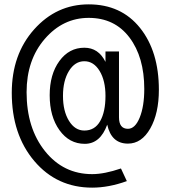

<svg xmlns="http://www.w3.org/2000/svg" viewBox="-20 -715 782 881"><path d="M387 -695Q536 -695 622.5 -587Q709 -479 709 -303Q709 -195 669.5 -125.5Q630 -56 567 -56Q491 -56 472 -143Q440 -55 369 -55Q298 -55 253 -117.5Q208 -180 208 -278Q208 -374 252.5 -435Q297 -496 367 -496Q432 -496 464 -431V-479H526V-177Q526 -124 567 -124Q600 -124 621 -175.5Q642 -227 642 -307Q642 -453 574 -543Q506 -633 387 -633Q269 -633 185.5 -536.5Q102 -440 102 -292Q102 -127 186.5 -21.5Q271 84 403 84Q459 84 535 58L562 116Q479 146 403 146Q241 146 137.5 24Q34 -98 34 -289Q34 -465 136.5 -580Q239 -695 387 -695ZM367 -116Q415 -116 439.5 -159Q464 -202 464 -275Q464 -345 437 -389.5Q410 -434 367 -434Q324 -434 296.5 -389.5Q269 -345 269 -275Q269 -205 296.5 -160.5Q324 -116 367 -116Z"/></svg>

Font: Didact Gothic
Style: Regular
Weight: 400
Designer: Daniel Johnson
Foundry: Daniel Johnson
Version: Version 2.101;PS 002.101;hotconv 1.0.88;makeotf.lib2.5.64775